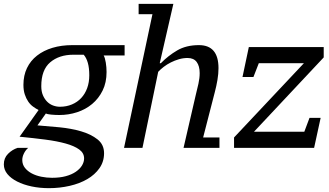

<svg xmlns="http://www.w3.org/2000/svg" viewBox="-71 -770 1713 1000"><path d="M367 55C367 67.7 363.3 80 356 92C348.7 104 338 114.8 324 124.5C310 134.2 292.7 141.8 272 147.5C251.3 153.2 227.3 156 200 156C181.3 156 162.8 154.2 144.5 150.5C126.2 146.8 109.7 141.2 95 133.5C80.3 125.8 68.3 116.2 59 104.5C49.7 92.8 45 79 45 63C45 52.3 47.8 41.2 53.5 29.5C59.2 17.8 66.7 8 76 0H21C2.3 6 -14.3 16.3 -29 31C-43.7 45.7 -51 64 -51 86C-51 104.7 -44.8 121.5 -32.5 136.5C-20.2 151.5 -3.2 164.5 18.5 175.5C40.2 186.5 65.2 195 93.5 201C121.8 207 152 210 184 210C221.3 210 257.3 206 292 198C326.7 190 357.2 178.3 383.5 163C409.8 147.7 431 128.7 447 106C463 83.3 471 57.3 471 28C471 -2 459.7 -26 437 -44C414.3 -62 385.8 -76 351.5 -86C317.2 -96 279.7 -103 239 -107C198.3 -111 160 -114.3 124 -117L168 -179C172.7 -176.3 182 -174.3 196 -173C210 -171.7 224 -171 238 -171C270 -171 300.8 -175.8 330.5 -185.5C360.2 -195.2 386.3 -209.5 409 -228.5C431.7 -247.5 449.8 -270.8 463.5 -298.5C477.2 -326.2 484 -358.3 484 -395C484 -411 482.7 -427.3 480 -444C477.3 -460.7 473.7 -473 469 -481H578V-535H306C268 -535 233.5 -530.3 202.5 -521C171.5 -511.7 144.7 -498.2 122 -480.5C99.3 -462.8 81.8 -441.2 69.5 -415.5C57.2 -389.8 51 -360.7 51 -328C51 -309.3 53.3 -292.8 58 -278.5C62.7 -264.2 68.7 -251.7 76 -241C83.3 -230.3 91.8 -221.5 101.5 -214.5C111.2 -207.5 120.7 -201.7 130 -197L31 -58C79 -53.3 123.5 -48.3 164.5 -43C205.5 -37.7 241 -30.8 271 -22.5C301 -14.2 324.5 -3.8 341.5 8.5C358.5 20.8 367 36.3 367 55ZM311 -485H365C374.3 -474.3 381.5 -460.2 386.5 -442.5C391.5 -424.8 394 -403.3 394 -378C394 -353.3 390.3 -331 383 -311C375.7 -291 365.3 -273.8 352 -259.5C338.7 -245.2 322.5 -234 303.5 -226C284.5 -218 263.7 -214 241 -214C229 -214 217.2 -216.2 205.5 -220.5C193.8 -224.8 183.5 -231.5 174.5 -240.5C165.5 -249.5 158.2 -260.7 152.5 -274C146.8 -287.3 144 -303 144 -321C144 -377.7 159.5 -419.2 190.5 -445.5C221.5 -471.8 261.7 -485 311 -485Z M651 -696H723L575 0H671L753 -396C761 -404.7 770.7 -413.3 782 -422C793.3 -430.7 805.7 -438.3 819 -445C832.3 -451.7 846.3 -457.2 861 -461.5C875.7 -465.8 890.7 -468 906 -468C927.3 -468 943.2 -461 953.5 -447C963.8 -433 969 -413.7 969 -389C969 -371.7 966.8 -353.3 962.5 -334C958.2 -314.7 953.3 -294.3 948 -273L885 0H1072V-54H987L1048 -291C1053.3 -311 1057.8 -331.8 1061.5 -353.5C1065.2 -375.2 1067 -395.7 1067 -415C1067 -495 1033 -535 965 -535C921 -535 883.3 -525.8 852 -507.5C820.7 -489.2 792.3 -467 767 -441H761L832 -750H651Z M1512 -441 1148 -54V0H1565L1599 -156H1541L1514 -84H1252L1615 -471V-525H1225L1192 -369H1249L1277 -441Z"/></svg>

Font: PT Serif Caption
Style: Italic
Weight: 400
Italic angle: -12°
Designer: A.Korolkova, O.Umpeleva, V.Yefimov
Foundry: ParaType Ltd
Version: Version 1.000W OFL